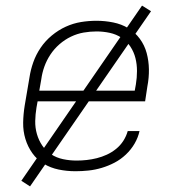

<svg xmlns="http://www.w3.org/2000/svg" viewBox="-20 -602 640 684"><path d="M249 8Q218 8 189 2Q160 -4 136 -18.5Q112 -33 95.5 -56Q79 -79 70.5 -107Q62 -135 62.5 -165Q63 -195 68 -226L85 -326Q89 -353 98.5 -380Q108 -407 124.5 -431.5Q141 -456 164.5 -475.5Q188 -495 214.5 -507Q241 -519 268.5 -523.5Q296 -528 324 -528Q354 -528 383.5 -522Q413 -516 437 -501.5Q461 -487 478 -464Q495 -441 502.5 -413Q510 -385 510.5 -355Q511 -325 505 -294L497 -241H114L110 -219Q106 -195 105.5 -171Q105 -147 111.5 -124.5Q118 -102 130.5 -83.5Q143 -65 162 -52.5Q181 -40 204.5 -35Q228 -30 253 -30Q271 -30 289 -32Q307 -34 325 -38.5Q343 -43 360.5 -51Q378 -59 393.5 -71.5Q409 -84 419.5 -100.5Q430 -117 435 -135H477Q472 -112 459.5 -90.5Q447 -69 428.5 -51.5Q410 -34 388 -22.5Q366 -11 342.5 -4Q319 3 295.5 5.5Q272 8 249 8ZM120 -279H460L464 -301Q468 -325 468 -349Q468 -373 462.5 -395Q457 -417 444.5 -436Q432 -455 413 -467.5Q394 -480 371 -485Q348 -490 324 -490Q301 -490 278 -486Q255 -482 233 -471.5Q211 -461 192 -444.5Q173 -428 159.5 -407.5Q146 -387 138 -364.5Q130 -342 127 -319ZM87 62 56 42 486 -582 518 -562Z"/></svg>

Font: Iosevka XLt Ex Obl
Style: Regular
Weight: 200
Width: 7
Italic angle: -9°
Monospace: yes
Designer: Belleve Invis
Foundry: Belleve Invis
Version: Version 32.5.0; ttfautohint (v1.8.4)